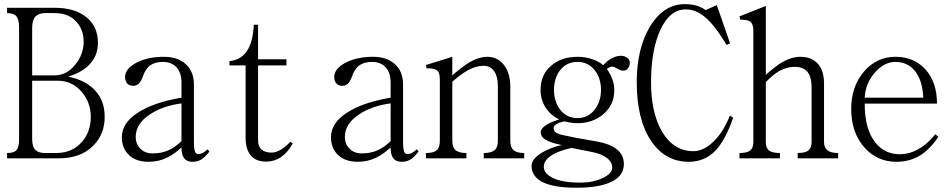

<svg xmlns="http://www.w3.org/2000/svg" viewBox="-20 -756 4540 918"><path d="M13.7 1H260.7Q367.2 1 426.8 -60.5Q480.5 -114.3 480.5 -197.3Q480.5 -271.5 438.5 -319.3Q394.5 -371.1 306.6 -389.6Q380.9 -413.1 416 -457Q448.2 -496.1 448.2 -551.8Q448.2 -627 395.5 -671.9Q339.8 -718.8 241.2 -718.8H13.7V-693.4Q45.9 -693.4 58.6 -677.7Q71.3 -662.1 71.3 -624V-90.8Q71.3 -51.8 58.6 -38.1Q46.9 -24.4 13.7 -24.4ZM133.8 -395.5V-624Q133.8 -660.2 150.4 -677.7Q166 -693.4 196.3 -693.4H239.3Q311.5 -693.4 348.6 -648.4Q379.9 -611.3 379.9 -556.6Q379.9 -496.1 340.8 -448.2Q299.8 -395.5 239.3 -395.5ZM133.8 -370.1H255.9Q324.2 -370.1 370.1 -317.4Q414.1 -266.6 414.1 -197.3Q414.1 -127 373 -79.1Q327.1 -24.4 248 -24.4H196.3Q165 -24.4 150.4 -38.1Q133.8 -53.7 133.8 -90.8Z M981.4 -31.2 972.7 -42Q959 -29.3 946.3 -23.4Q937.5 -19.5 926.8 -19.5Q915 -19.5 911.1 -35.2Q907.2 -48.8 907.2 -73.2V-350.6Q907.2 -415 867.2 -450.2Q829.1 -484.4 763.7 -484.4Q686.5 -484.4 631.8 -456.1Q578.1 -426.8 578.1 -388.7Q578.1 -368.2 587.9 -357.4Q597.7 -345.7 617.2 -345.7Q634.8 -345.7 646.5 -359.4Q654.3 -368.2 662.1 -387.7Q674.8 -426.8 698.2 -443.4Q720.7 -460 758.8 -460Q801.8 -460 825.2 -432.6Q847.7 -407.2 847.7 -360.4V-289.1Q710.9 -265.6 636.7 -215.8Q562.5 -167 562.5 -99.6Q562.5 -48.8 594.7 -16.6Q628.9 17.6 690.4 17.6Q737.3 17.6 778.3 -2Q812.5 -18.6 847.7 -50.8Q847.7 -20.5 857.4 -3.9Q870.1 17.6 901.4 17.6Q927.7 17.6 948.2 2.9Q962.9 -7.8 981.4 -31.2ZM847.7 -261.7V-81.1Q814.5 -49.8 784.2 -37.1Q752 -22.5 709 -22.5Q673.8 -22.5 651.4 -44.9Q628.9 -67.4 628.9 -101.6Q628.9 -165 698.2 -210Q758.8 -250 847.7 -261.7Z M1077.1 -443.4H1154.3V-96.7Q1154.3 -40 1181.6 -9.8Q1208 17.6 1253.9 16.6Q1291 16.6 1322.3 -3.9Q1355.5 -26.4 1379.9 -70.3L1368.2 -78.1Q1347.7 -55.7 1325.2 -42Q1300.8 -26.4 1279.3 -26.4Q1247.1 -26.4 1230.5 -41Q1213.9 -55.7 1213.9 -83V-443.4H1349.6V-472.7H1213.9V-637.7H1193.4Q1189.5 -552.7 1159.2 -509.8Q1129.9 -468.8 1077.1 -463.9Z M1981.4 -31.2 1972.7 -42Q1959 -29.3 1946.3 -23.4Q1937.5 -19.5 1926.8 -19.5Q1915 -19.5 1911.1 -35.2Q1907.2 -48.8 1907.2 -73.2V-350.6Q1907.2 -415 1867.2 -450.2Q1829.1 -484.4 1763.7 -484.4Q1686.5 -484.4 1631.8 -456.1Q1578.1 -426.8 1578.1 -388.7Q1578.1 -368.2 1587.9 -357.4Q1597.7 -345.7 1617.2 -345.7Q1634.8 -345.7 1646.5 -359.4Q1654.3 -368.2 1662.1 -387.7Q1674.8 -426.8 1698.2 -443.4Q1720.7 -460 1758.8 -460Q1801.8 -460 1825.2 -432.6Q1847.7 -407.2 1847.7 -360.4V-289.1Q1710.9 -265.6 1636.7 -215.8Q1562.5 -167 1562.5 -99.6Q1562.5 -48.8 1594.7 -16.6Q1628.9 17.6 1690.4 17.6Q1737.3 17.6 1778.3 -2Q1812.5 -18.6 1847.7 -50.8Q1847.7 -20.5 1857.4 -3.9Q1870.1 17.6 1901.4 17.6Q1927.7 17.6 1948.2 2.9Q1962.9 -7.8 1981.4 -31.2ZM1847.7 -261.7V-81.1Q1814.5 -49.8 1784.2 -37.1Q1752 -22.5 1709 -22.5Q1673.8 -22.5 1651.4 -44.9Q1628.9 -67.4 1628.9 -101.6Q1628.9 -165 1698.2 -210Q1758.8 -250 1847.7 -261.7Z M2016.6 1H2210V-24.4Q2173.8 -24.4 2158.2 -38.1Q2142.6 -50.8 2142.6 -83V-365.2Q2184.6 -402.3 2216.8 -419.9Q2255.9 -441.4 2291 -441.4Q2326.2 -441.4 2343.8 -414.1Q2360.4 -389.6 2360.4 -343.8V-83Q2360.4 -50.8 2344.7 -38.1Q2329.1 -24.4 2293 -24.4V1H2486.3V-24.4Q2450.2 -24.4 2435.5 -38.1Q2419.9 -50.8 2419.9 -83V-340.8Q2419.9 -407.2 2388.7 -446.3Q2358.4 -484.4 2309.6 -484.4Q2271.5 -484.4 2229.5 -460.9Q2204.1 -446.3 2160.2 -411.1L2142.6 -395.5V-484.4L2016.6 -445.3L2019.5 -429.7Q2057.6 -429.7 2070.3 -418.9Q2083 -408.2 2083 -376V-83Q2083 -50.8 2068.4 -38.1Q2053.7 -24.4 2016.6 -24.4Z M2741.2 -484.4Q2666 -484.4 2617.2 -443.4Q2564.5 -400.4 2564.5 -326.2Q2564.5 -279.3 2588.9 -241.2Q2612.3 -205.1 2653.3 -185.5Q2616.2 -172.9 2597.7 -162.1Q2565.4 -143.6 2565.4 -123Q2565.4 -102.5 2586.9 -88.9Q2611.3 -73.2 2666 -62.5Q2612.3 -50.8 2571.3 -26.4Q2521.5 3.9 2521.5 37.1Q2521.5 86.9 2573.2 114.3Q2627.9 141.6 2736.3 141.6Q2836.9 141.6 2894.5 117.2Q2962.9 88.9 2962.9 28.3Q2962.9 -17.6 2925.8 -44.9Q2894.5 -68.4 2835.9 -79.1L2786.1 -87.9Q2746.1 -95.7 2726.6 -98.6Q2694.3 -105.5 2666 -111.3Q2641.6 -117.2 2632.8 -127Q2627 -134.8 2627 -145.5Q2627 -154.3 2641.6 -163.1Q2655.3 -170.9 2677.7 -175.8Q2696.3 -170.9 2713.9 -168.9Q2724.6 -167 2741.2 -167Q2813.5 -167 2863.3 -209Q2917 -252.9 2917 -325.2Q2917 -352.5 2907.2 -378.9Q2897.5 -404.3 2881.8 -425.8Q2896.5 -438.5 2909.2 -437.5Q2917 -436.5 2929.7 -428.7Q2938.5 -423.8 2943.4 -421.9Q2951.2 -418 2960 -418Q2974.6 -418 2982.4 -429.7Q2991.2 -440.4 2991.2 -456.1Q2991.2 -471.7 2977.5 -480.5Q2964.8 -489.3 2949.2 -489.3Q2927.7 -489.3 2905.3 -477.5Q2882.8 -465.8 2864.3 -444.3Q2845.7 -460.9 2815.4 -471.7Q2781.2 -484.4 2741.2 -484.4ZM2752.9 117.2Q2671.9 117.2 2625 95.7Q2580.1 74.2 2580.1 42Q2580.1 13.7 2609.4 -7.8Q2642.6 -33.2 2712.9 -48.8L2810.5 -29.3Q2859.4 -19.5 2883.8 1Q2907.2 19.5 2907.2 45.9Q2907.2 74.2 2860.4 95.7Q2815.4 117.2 2752.9 117.2ZM2741.2 -460Q2793 -460 2825.2 -418Q2853.5 -380.9 2853.5 -326.2Q2853.5 -272.5 2825.2 -234.4Q2793 -191.4 2741.2 -191.4Q2687.5 -191.4 2656.2 -234.4Q2628.9 -271.5 2628.9 -326.2Q2628.9 -380.9 2656.2 -418Q2687.5 -460 2741.2 -460Z M3469.7 -203.1Q3434.6 -115.2 3381.8 -70.3Q3338.9 -33.2 3295.9 -33.2Q3200.2 -33.2 3144.5 -127.9Q3092.8 -217.8 3092.8 -363.3Q3092.8 -514.6 3136.7 -612.3Q3182.6 -710.9 3257.8 -710.9Q3317.4 -712.9 3375 -651.4Q3409.2 -615.2 3454.1 -541L3470.7 -548.8L3407.2 -731.4L3353.5 -708Q3333 -722.7 3311.5 -728.5Q3286.1 -736.3 3254.9 -736.3Q3151.4 -736.3 3085.9 -626Q3024.4 -520.5 3024.4 -363.3Q3024.4 -183.6 3093.8 -81.1Q3161.1 17.6 3273.4 17.6Q3347.7 17.6 3399.4 -34.2Q3448.2 -85 3485.4 -193.4Z M3515.6 1H3709V-24.4Q3672.9 -24.4 3657.2 -36.1Q3641.6 -48.8 3641.6 -77.1V-363.3Q3674.8 -398.4 3705.1 -416Q3742.2 -436.5 3780.3 -436.5Q3821.3 -436.5 3841.8 -411.1Q3860.4 -386.7 3860.4 -338.9V-77.1Q3860.4 -48.8 3845.7 -37.1Q3831.1 -24.4 3793.9 -24.4V1H3987.3V-24.4Q3953.1 -24.4 3936.5 -37.1Q3919.9 -50.8 3919.9 -77.1V-356.4Q3919.9 -421.9 3886.7 -455.1Q3857.4 -484.4 3806.6 -484.4Q3763.7 -484.4 3715.8 -456.1Q3688.5 -439.5 3642.6 -399.4L3641.6 -397.5V-727.5L3515.6 -677.7L3519.5 -662.1Q3554.7 -662.1 3567.4 -652.3Q3582 -640.6 3582 -609.4V-77.1Q3582 -48.8 3566.4 -36.1Q3551.8 -24.4 3515.6 -24.4Z M4452.1 -114.3Q4415 -67.4 4371.1 -43Q4328.1 -18.6 4281.2 -18.6Q4211.9 -18.6 4168 -71.3Q4114.3 -134.8 4114.3 -260.7H4460Q4460 -363.3 4404.3 -424.8Q4349.6 -484.4 4261.7 -484.4Q4169.9 -484.4 4109.4 -412.1Q4049.8 -340.8 4049.8 -235.4Q4049.8 -123 4112.3 -51.8Q4172.9 17.6 4266.6 17.6Q4334 17.6 4386.7 -17.6Q4428.7 -45.9 4466.8 -101.6ZM4394.5 -289.1H4114.3Q4118.2 -358.4 4164.1 -410.2Q4208 -460 4260.7 -460Q4318.4 -460 4353.5 -418Q4390.6 -373 4394.5 -289.1Z"/></svg>

Font: BatangChe
Style: Regular
Weight: 400
Monospace: yes
Version: Version 2.21